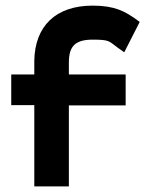

<svg xmlns="http://www.w3.org/2000/svg" viewBox="-20 -663 532 683"><path d="M20 -289H102V0H225V-288H427V-398H225V-441C225 -499 248 -522 310 -522C372 -522 367 -516 398 -494L422 -477L477 -585L459 -598C425 -621 390 -643 310 -643C177 -643 104 -569 102 -447V-398H20Z"/></svg>

Font: Charger Sport
Style: UltExt
Weight: 1000
Designer: Jasper
Foundry: Cannot Into Space Fonts
Version: Version 1.1